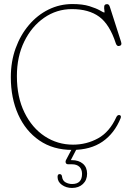

<svg xmlns="http://www.w3.org/2000/svg" viewBox="-20 -729 630 949"><path d="M576.5 -145.5Q546 -70 486.8 -29Q427.5 12 337.5 12Q242.5 12 174.5 -34.8Q106.5 -81.5 70 -162.8Q33.5 -244 33.5 -347.5Q33.5 -424.5 57.2 -490.2Q81 -556 122.8 -605.2Q164.5 -654.5 219.8 -681.8Q275 -709 338 -709Q388.5 -709 422 -698.5Q455.5 -688 473.8 -677.5Q492 -667 495 -667Q498 -667 496 -677.5Q494 -688 495.2 -698.2Q496.5 -708.5 509.5 -708.5Q519 -708.5 523 -695L578.5 -522Q584.5 -504 568 -501.5Q557.5 -500 552.5 -514.5Q522 -608.5 470.5 -646.2Q419 -684 335.5 -684Q260 -684 198.2 -641.2Q136.5 -598.5 100 -524Q63.5 -449.5 63.5 -353Q63.5 -249 101 -172.8Q138.5 -96.5 201.5 -55.2Q264.5 -14 341 -14Q407.5 -14 464.5 -45.2Q521.5 -76.5 555 -150Q560 -160.5 568.5 -160.5Q574 -160.5 576.5 -156.5Q579 -152.5 576.5 -145.5ZM343 -8H366.5L330 62.5Q331.5 62.5 335 62.5Q369 62.5 389.8 80.2Q410.5 98 410.5 129.5Q410.5 161 389.8 180.5Q369 200 336 200Q307.5 200 286 184.8Q264.5 169.5 264.5 145.5Q264.5 131.5 274.5 131.5Q285 131.5 286.5 143.5Q289 164 304 172.2Q319 180.5 336.5 180.5Q385.5 180.5 385.5 130.5Q385.5 108.5 372.8 95.8Q360 83 335.5 83H317.5Q308 83 305.2 76.2Q302.5 69.5 306.5 61.5Z"/></svg>

Font: Fraunces 144pt SuperSoft Thin
Style: Regular
Weight: 100
Version: Version 1.000;[0bf87f6ff]